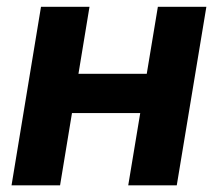

<svg xmlns="http://www.w3.org/2000/svg" viewBox="-20 -556 653 576"><path d="M460.4 -334.5 440.9 -216.8H155.3L174.8 -334.5ZM248.5 -535.6 160.2 0H14.6L103 -535.6ZM599.1 -535.6 510.3 0H364.7L453.6 -535.6Z"/></svg>

Font: Inter 20pt
Style: Bold Italic
Weight: 700
Italic angle: -9.3988°
Version: Version 4.001;git-66647c0bb